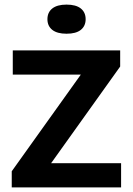

<svg xmlns="http://www.w3.org/2000/svg" viewBox="-20 -814 578 834"><path d="M31 0V-70L347.5 -513L349.5 -490H35.5V-595H502V-525L185.5 -82L183 -105H506V0ZM269 -667.5Q228.5 -667.5 207.2 -684.2Q186 -701 186 -730.5Q186 -760.5 207.2 -777.2Q228.5 -794 269 -794Q310 -794 331 -777.2Q352 -760.5 352 -730.5Q352 -701 331 -684.2Q310 -667.5 269 -667.5Z"/></svg>

Font: Encode Sans SC SemiBold
Style: Regular
Weight: 600
Version: Version 3.002